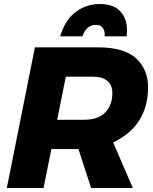

<svg xmlns="http://www.w3.org/2000/svg" viewBox="-20 -937 764 957"><path d="M642 0H434L371 -194H236L197 0H14L154 -701H469Q600 -701 659 -645.5Q718 -590 718 -503Q718 -310 544 -227ZM397 -340Q471 -340 505.5 -377.5Q540 -415 540 -472Q540 -554 441 -555H308L265 -340ZM611 -756H501L502 -766Q502 -784 492 -798.5Q482 -813 457 -813Q410 -813 391 -756H280Q304.5 -838.5 357.8 -877.8Q411 -917 477 -917Q546 -917 579.5 -880.5Q613 -844 613 -787Z"/></svg>

Font: Argentum Novus
Style: Bold Italic
Weight: 700
Designer: Julieta Ulanovsky (font) & Cristiano Sobral (main changes)
Foundry: Julieta Ulanovsky (font) & Cristiano Sobral (main changes)
Version: Version 3.00;November 27, 2020;FontCreator 13.0.0.2655 64-bi